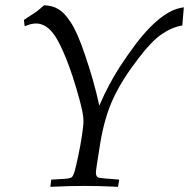

<svg xmlns="http://www.w3.org/2000/svg" viewBox="-20 -721 729 741"><path d="M174.3 0 177.7 -27.8Q238.8 -30.8 245.6 -32.7Q250 -33.7 253.2 -34.9Q256.3 -36.1 258.8 -39.1Q261.2 -42 263.4 -46.9Q265.6 -51.8 268.1 -60.1Q271 -70.8 274.7 -86.4Q278.3 -102.1 282.2 -120.6Q286.1 -139.2 289.8 -158.7Q293.5 -178.2 296.1 -196.3Q298.8 -214.4 300.5 -229.7Q302.2 -245.1 302.2 -254.9Q302.2 -280.8 286.1 -339.4Q261.2 -430.2 236.6 -491.5Q211.9 -552.7 193.4 -580.6Q174.8 -608.4 156.2 -619.4Q137.7 -630.4 120.1 -630.4Q99.6 -630.4 75.2 -619.6L72.3 -644Q89.8 -655.8 99.6 -662.1Q109.4 -668.5 115 -672.1Q120.6 -675.8 123.3 -678Q126 -680.2 128.9 -682.6Q131.8 -685.1 136.5 -689Q141.1 -692.9 150.4 -700.7Q165.5 -700.2 179 -696.8Q192.4 -693.4 204.8 -686Q217.3 -678.7 229 -666.3Q240.7 -653.8 252.9 -634.8Q265.6 -616.2 279.5 -584.5Q293.5 -552.7 308.6 -507.3Q324.2 -461.9 337.9 -414.3Q351.6 -366.7 363.3 -313.5Q381.8 -356.4 401.4 -393.1Q420.9 -429.7 441.9 -462.4Q456.1 -484.4 471.9 -506.8Q487.8 -529.3 506.3 -554.2Q543.9 -603 578.1 -633.8Q612.3 -664.6 643.1 -679.2Q653.3 -684.1 665 -687.5Q676.8 -690.9 689.5 -692.9L683.6 -622.6Q643.6 -616.2 604 -588.9Q564 -561.5 515.1 -496.6Q482.9 -455.1 458.7 -416.7Q434.6 -378.4 417.5 -341.8Q383.3 -268.6 366.7 -167.5Q358.4 -115.7 354.2 -87.9Q350.1 -60.1 350.1 -54.7Q350.1 -38.6 360.8 -35.2Q368.2 -33.2 439.9 -27.8L435.5 0Q397.5 -2 365.2 -2.7Q333 -3.4 306.2 -3.4Q279.8 -3.4 247.1 -2.7Q214.4 -2 174.3 0Z"/></svg>

Font: XB Kayhan
Style: Italic
Weight: 400
Italic angle: -12°
Designer: Behnam
Foundry: Irmug
Version: Version 7.300 2009